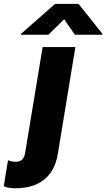

<svg xmlns="http://www.w3.org/2000/svg" viewBox="-127 -795 563 1018"><path d="M129.3 -610.8 213.4 -693.2 269.9 -610.8H415.5L416.2 -615.4L289.4 -774.5H165.1L-15.6 -615.4L-16.3 -610.8ZM-51.1 203.1C63.6 205.3 157.7 155.5 179.7 20.6L272.7 -545.5H99.1L6.4 14.9C2.8 36.2 -5.3 62.9 -44.7 62.9C-61.4 62.9 -77.4 57.9 -84.5 54.3L-107.2 191.8C-92.3 199.2 -78.8 202.4 -51.1 203.1Z"/></svg>

Font: TID UI Extra Bold
Style: Italic
Weight: 800
Italic angle: -9.39999°
Designer: The TID Project Authors
Foundry: Bakken & Bæck
Version: Version 1.001;hotconv 1.0.109;makeotfexe 2.5.65596